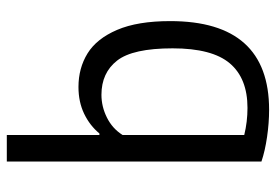

<svg xmlns="http://www.w3.org/2000/svg" viewBox="-143 -447 810 564"><g transform="rotate(90 262.0 -165.0)"><path d="M376.5 -52H372Q349 -24 314.2 -7.2Q279.5 9.5 235.5 9.5Q180 9.5 136.8 -17.2Q93.5 -44 67.8 -104Q42 -164 42 -260Q42 -550.5 302.5 -550.5Q341 -550.5 382.2 -544.5Q423.5 -538.5 454.5 -528V220H376.5ZM376.5 -120V-477.5Q337.5 -487 297 -487Q210 -487 166 -435Q122 -383 122 -267Q122 -150 158 -104Q194 -58 258.5 -58Q293 -58 325.2 -74Q357.5 -90 376.5 -120Z"/></g></svg>

Font: Encode Sans Semi Condensed
Style: Regular
Weight: 400
Width: 4
Designer: Multiple Designers
Foundry: Impallari Type
Version: Version 2.000